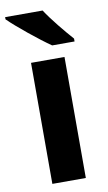

<svg xmlns="http://www.w3.org/2000/svg" viewBox="-91 -810 478 853"><g transform="rotate(-10 147.5 -383.0)"><path d="M165 -766H-4V-756C34 -718 129 -641 180 -606H281V-619C248 -656 194 -721 165 -766ZM225 0V-546H74V0Z"/></g></svg>

Font: Noto Sans Lao UI
Style: Bold
Weight: 700
Designer: Monotype Design Team
Foundry: Monotype Imaging Inc.
Version: Version 2.000